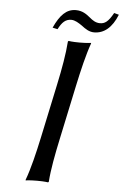

<svg xmlns="http://www.w3.org/2000/svg" viewBox="-55 -833 565 876"><g transform="rotate(5 227.0 -395.0)"><path d="M201 -445 149 -200C133 -125 116 -54 96 0V3C96 3 114 0 149 0C183 0 199 3 199 3L202 0C206 -57 219 -125 235 -200L287 -445C303 -520 320 -592 339 -645V-648C339 -648 321 -645 286 -645C252 -645 236 -648 236 -648L233 -645C229 -588 217 -520 201 -445ZM371 -741C352 -741 337 -751 323 -763C306 -777 287 -791 257 -791C214 -791 185 -761 158 -702L181 -697C198 -730 214 -745 240 -745C257 -745 274 -734 290 -723C308 -709 326 -697 348 -697C394 -697 430 -727 454 -787L432 -793C409 -751 393 -741 371 -741Z"/></g></svg>

Font: Libertinus Sans
Style: Italic
Weight: 400
Italic angle: -12°
Designer: Philipp H. Poll, Khaled Hosny
Foundry: Caleb Maclennan
Version: Version 7.050;RELEASE